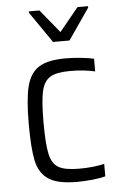

<svg xmlns="http://www.w3.org/2000/svg" viewBox="-53 -768 511 814"><g transform="rotate(-5 202.5 -361.0)"><path d="M59 -255Q59 -360 73 -415Q87 -470 125 -494Q163 -518 239 -518Q270 -518 303.5 -514.5Q337 -511 359 -506V-452Q312 -463 253 -463Q195 -463 168 -446.5Q141 -430 131.5 -388Q122 -346 122 -256Q122 -163 131.5 -120.5Q141 -78 168.5 -62.5Q196 -47 256 -47Q316 -47 363 -58V-5Q341 1 307.5 4.5Q274 8 242 8Q159 8 120.5 -18Q82 -44 70.5 -97Q59 -150 59 -255ZM192 -592 101 -724V-730H146L227 -631L308 -730H353V-724L262 -592Z"/></g></svg>

Font: Saira Semi Condensed Light
Style: Regular
Weight: 300
Width: 4
Designer: Hector Gatti with collaboration of the Omnibus-Type team
Foundry: Omnibus-Type
Version: Version 1.001; ttfautohint (v1.8)